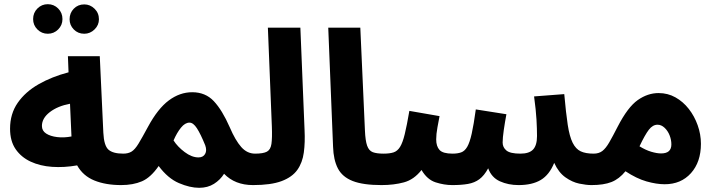

<svg xmlns="http://www.w3.org/2000/svg" viewBox="-20 -878 3413 916"><path d="M208 -717Q179 -717 158.5 -737.5Q138 -758 138 -787Q138 -817 158.5 -837.5Q179 -858 208 -858Q237 -858 257.5 -837.5Q278 -817 278 -787Q278 -758 257.5 -737.5Q237 -717 208 -717ZM382 -717Q352 -717 332 -737.5Q312 -758 312 -786Q312 -816 332 -836.5Q352 -857 382 -857Q410 -857 431 -836.5Q452 -816 452 -786Q452 -758 431 -737.5Q410 -717 382 -717Z M558 5Q484 5 430 -17Q376 -39 348 -89Q286 -78 228.5 -82Q171 -86 126 -107Q81 -128 54.5 -166.5Q28 -205 28 -264Q28 -335 64.5 -387.5Q101 -440 164 -476Q227 -512 307 -533L304 -610H456L473 -245Q476 -183 497.5 -164Q519 -145 568 -145Q607 -145 625 -123.5Q643 -102 643 -72Q643 -37 621 -16Q599 5 558 5ZM180 -277Q180 -254 200 -241Q220 -228 252.5 -224Q285 -220 321 -227L314 -383Q255 -372 217.5 -343Q180 -314 180 -277Z M558 5 568 -145Q592 -145 608 -155Q624 -165 641 -193Q658 -221 686 -273Q733 -360 785.5 -399Q838 -438 897 -438Q960 -438 1000 -395.5Q1040 -353 1076 -271Q1103 -208 1131 -176.5Q1159 -145 1197 -145Q1236 -145 1254 -123.5Q1272 -102 1272 -72Q1272 -38 1250 -16.5Q1228 5 1187 5Q1101 5 1049 -49Q1031 -20 1001 -1Q971 18 930 18Q886 18 833.5 -4.5Q781 -27 737 -86Q699 -31 657 -13Q615 5 558 5ZM808 -208Q827 -178 861 -152.5Q895 -127 927 -127Q949 -127 958.5 -143.5Q968 -160 959 -185Q937 -239 919.5 -266Q902 -293 884 -293Q863 -293 843.5 -269Q824 -245 808 -208Z M1187 5 1197 -145Q1236 -145 1253.5 -154.5Q1271 -164 1275 -191.5Q1279 -219 1277 -274L1258 -746H1413L1433 -258Q1436 -199 1429.5 -150.5Q1423 -102 1398.5 -67.5Q1374 -33 1323.5 -14Q1273 5 1187 5Z M1800 5Q1712 5 1662.5 -14.5Q1613 -34 1592 -74.5Q1571 -115 1569 -178L1546 -746H1699L1721 -256Q1723 -207 1731.5 -183Q1740 -159 1758.5 -152Q1777 -145 1810 -145Q1849 -145 1867 -123.5Q1885 -102 1885 -72Q1885 -37 1863.5 -16Q1842 5 1800 5Z M1800 5 1810 -145Q1839 -145 1857.5 -151Q1876 -157 1888.5 -177Q1901 -197 1911 -238Q1921 -279 1933 -349L2077 -324Q2073 -303 2067 -270.5Q2061 -238 2061 -213Q2061 -180 2077 -162.5Q2093 -145 2139 -145Q2163 -145 2180 -151Q2197 -157 2209 -177.5Q2221 -198 2230.5 -240.5Q2240 -283 2250 -356L2396 -333Q2389 -296 2383.5 -258Q2378 -220 2378 -198Q2378 -175 2396 -160Q2414 -145 2463 -145Q2505 -145 2523.5 -165Q2542 -185 2542 -229Q2542 -263 2539.5 -307.5Q2537 -352 2528 -418L2672 -429Q2680 -339 2688.5 -283Q2697 -227 2712 -197Q2727 -167 2750.5 -156Q2774 -145 2812 -145Q2851 -145 2869 -123.5Q2887 -102 2887 -72Q2887 -37 2865.5 -16Q2844 5 2802 5Q2777 5 2743.5 -2Q2710 -9 2677.5 -32Q2645 -55 2624 -101Q2601 -44 2560 -19.5Q2519 5 2454 5Q2405 5 2365 -13Q2325 -31 2309 -75Q2290 -40 2267 -23Q2244 -6 2212.5 -0.5Q2181 5 2138 5Q2099 5 2058.5 -8Q2018 -21 1991 -67Q1955 -21 1907 -8Q1859 5 1800 5Z M2802 5 2812 -145Q2837 -145 2853.5 -157.5Q2870 -170 2886.5 -198.5Q2903 -227 2927 -274Q2975 -367 3022.5 -400.5Q3070 -434 3122 -434Q3166 -434 3202.5 -413.5Q3239 -393 3266 -358.5Q3293 -324 3308.5 -280.5Q3324 -237 3324 -192Q3324 -105 3276.5 -52Q3229 1 3151 1Q3112 1 3064.5 -12.5Q3017 -26 2964 -61Q2934 -24 2897 -9.5Q2860 5 2802 5ZM3117 -283Q3094 -283 3075.5 -259Q3057 -235 3031 -180Q3060 -162 3087 -154Q3114 -146 3134 -146Q3183 -146 3183 -189Q3183 -211 3174.5 -232.5Q3166 -254 3150.5 -268.5Q3135 -283 3117 -283Z"/></svg>

Font: Noto Sans Arabic SemCond ExtBd
Style: Regular
Weight: 800
Width: 4
Designer: Monotype Design Team, Nadine Chahine, Nizar Qandah and Khaled Hosny
Foundry: Monotype Imaging Inc.
Version: Version 2.012; ttfautohint (v1.8.4.7-5d5b)